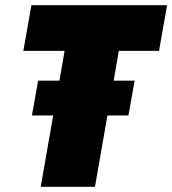

<svg xmlns="http://www.w3.org/2000/svg" viewBox="-20 -720 664 740"><path d="M137 0H346L394 -275H475L499 -409H418L438 -524H593L624 -700H101L70 -524H229L209 -409H127L103 -275H185Z"/></svg>

Font: Fixel Text 20240404 Black
Style: Italic
Weight: 900
Width: 4
Italic angle: -10°
Designer: AlfaBravo + MacPaw
Foundry: Kyrylo Tkachov, Marchela Mozhyna, Serhii Makarenko, Maria Weinstein, Zakhar Kryvoshyya
Version: Version 1.211;Glyphs 3.2 (3225)